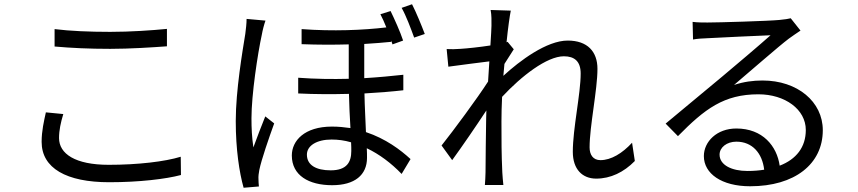

<svg xmlns="http://www.w3.org/2000/svg" viewBox="-20 -838 4040 904"><path d="M237 -619C316 -612 400 -608 499 -608C590 -608 699 -615 766 -620V-702C695 -695 594 -688 499 -688C400 -688 309 -692 237 -701V-619ZM196 -309C187 -268 176 -222 176 -170C176 -46 293 20 494 20C635 20 761 5 832 -14L831 -100C756 -77 629 -62 492 -62C334 -62 258 -114 258 -188C258 -225 266 -261 278 -301L196 -309Z M1141 -749C1141 -728 1138 -702 1135 -679C1122 -598 1090 -413 1090 -268C1090 -134 1107 -25 1127 46L1199 40C1198 30 1197 16 1197 6C1196 -6 1198 -24 1201 -38C1211 -87 1246 -188 1271 -257L1229 -290C1213 -250 1189 -189 1173 -144C1166 -193 1164 -233 1164 -281C1164 -392 1193 -584 1213 -676C1216 -694 1224 -725 1230 -741ZM1634 -127C1634 -75 1613 -36 1537 -36C1469 -36 1425 -60 1425 -110C1425 -152 1471 -181 1541 -181C1572 -181 1602 -177 1633 -168C1634 -152 1634 -138 1634 -127ZM1879 -486C1824 -480 1762 -474 1695 -470V-631C1741 -634 1784 -637 1822 -641V-647L1828 -629L1878 -647C1865 -687 1837 -749 1819 -786L1771 -771C1780 -754 1790 -732 1799 -709C1690 -696 1547 -690 1400 -701V-630C1477 -627 1552 -627 1622 -629V-467C1545 -465 1464 -466 1384 -472V-398C1463 -394 1545 -394 1623 -396C1624 -344 1627 -285 1630 -235C1602 -239 1574 -242 1543 -242C1413 -242 1354 -175 1354 -106C1354 -12 1434 34 1544 34C1650 34 1708 -14 1708 -95C1708 -108 1708 -123 1707 -140C1766 -112 1822 -70 1871 -19L1913 -89C1865 -133 1796 -185 1703 -216C1701 -273 1697 -337 1696 -398C1764 -402 1827 -407 1879 -413ZM1871 -801C1892 -764 1914 -705 1930 -661L1980 -678C1965 -718 1939 -781 1920 -818Z M2956 -166C2910 -116 2857 -84 2807 -84C2772 -84 2756 -110 2756 -144C2756 -244 2793 -415 2793 -514C2793 -595 2746 -647 2653 -647C2554 -647 2427 -552 2350 -481C2352 -500 2353 -519 2355 -537C2370 -561 2387 -588 2399 -606L2370 -641L2365 -639C2372 -708 2380 -764 2385 -788L2290 -791C2295 -766 2294 -740 2294 -717C2294 -706 2292 -671 2289 -624C2238 -616 2180 -610 2148 -608C2124 -606 2105 -606 2083 -607L2091 -524C2153 -532 2239 -544 2284 -549C2282 -518 2280 -486 2278 -454C2228 -376 2114 -222 2059 -153L2109 -84C2157 -150 2222 -245 2270 -318C2270 -303 2269 -290 2269 -280C2267 -170 2267 -121 2266 -26C2266 -10 2264 19 2263 33H2350C2348 15 2346 -10 2345 -27C2341 -116 2341 -176 2341 -266C2341 -301 2342 -340 2344 -382C2435 -480 2555 -573 2635 -573C2685 -573 2714 -549 2714 -492C2714 -396 2677 -233 2677 -123C2677 -41 2722 3 2787 3C2855 3 2917 -27 2969 -80Z M3499 -33C3425 -33 3368 -61 3368 -110C3368 -144 3402 -171 3447 -171C3522 -171 3569 -117 3578 -39C3554 -35 3527 -33 3499 -33ZM3703 -752C3692 -749 3678 -747 3649 -744C3597 -739 3362 -732 3311 -732C3291 -732 3263 -732 3241 -735L3243 -652C3264 -656 3287 -657 3310 -658C3361 -661 3556 -670 3608 -672C3559 -628 3436 -524 3381 -478C3323 -430 3196 -324 3114 -256L3172 -197C3298 -325 3388 -394 3551 -394C3676 -394 3774 -323 3774 -226C3774 -145 3729 -88 3651 -58C3638 -150 3571 -233 3447 -233C3355 -233 3294 -171 3294 -103C3294 -21 3377 39 3512 39C3721 39 3854 -65 3854 -225C3854 -359 3735 -459 3570 -459C3526 -459 3481 -453 3436 -438C3512 -502 3645 -619 3694 -656C3709 -667 3731 -682 3749 -694Z"/></svg>

Font: Noto Sans Mono CJK SC Regular
Style: Regular
Weight: 400
Designer: Ryoko NISHIZUKA (kana & ideographs); Paul D. Hunt (Latin, Greek & Cyrillic); Wenlong ZHANG (bopomofo); Sandoll Communica
Foundry: Adobe Systems Incorporated
Version: Version 1.005;PS 1.005;hotconv 1.0.96;makeotf.lib2.5.65012